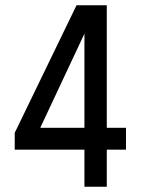

<svg xmlns="http://www.w3.org/2000/svg" viewBox="-20 -710 540 730"><path d="M36 -205 271 -690H386V-224H459V-141H386V0H301V-141H36ZM301 -224V-582L133 -224Z"/></svg>

Font: Radio Canada Condensed
Style: Regular
Weight: 400
Width: 3
Designer: Charles Daoud, Etienne Aubert Bonn, Alexandre Saumier Demers, Jacques Le Bailly
Foundry: Radio-Canada
Version: Version 2.104; ttfautohint (v1.8.4.7-5d5b);gftools[0.9.28.de